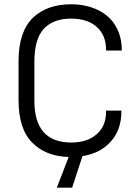

<svg xmlns="http://www.w3.org/2000/svg" viewBox="-20 -719 650 889"><path d="M471.2 -487.8Q471.2 -555.7 428.2 -594.2Q385.3 -632.8 309.1 -632.8Q227.1 -632.8 183.1 -585.9Q139.2 -539.1 139.2 -432.1V-252Q139.2 -59.1 310.1 -59.1Q384.8 -59.1 428.2 -98.1Q471.2 -135.3 471.2 -203.1V-207H542V-203.1Q542 -118.7 494.1 -64.9Q445.8 -9.3 361.8 3.9L314 149.9H243.2L297.9 7.8Q191.4 4.9 128.9 -59.1Q65.9 -122.1 65.9 -255.9V-435.1Q65.9 -571.8 131.8 -636.2Q197.8 -699.2 309.1 -699.2Q377.4 -699.2 433.1 -672.9Q487.3 -646.5 515.1 -599.1Q543.9 -550.3 543.9 -487.8V-484.9H471.2Z"/></svg>

Font: D-DIN-PRO
Style: Regular
Weight: 400
Designer: Charles Nix
Foundry: Datto Inc.
Version: Version 1.000;hotconv 1.0.109;makeotfexe 2.5.65596